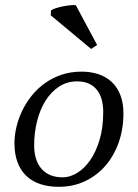

<svg xmlns="http://www.w3.org/2000/svg" viewBox="-20 -721 540 752"><path d="M36.6 -160.2Q36.6 -190.4 44.2 -222.9Q51.8 -255.4 66.7 -286.6Q81.5 -317.9 103.8 -345.7Q126 -373.5 155 -394.5Q184.1 -415.5 220.2 -428Q256.3 -440.4 299.3 -440.4Q336.9 -440.4 367.2 -429.9Q397.5 -419.4 418.9 -398.7Q440.4 -377.9 451.9 -347.4Q463.4 -316.9 463.4 -276.9Q463.4 -215.3 444.8 -162.8Q426.3 -110.4 392.8 -71.8Q359.4 -33.2 312.7 -11.2Q266.1 10.7 210.4 10.7Q169.9 10.7 137.7 0Q105.5 -10.7 83 -32.2Q60.5 -53.7 48.6 -85.7Q36.6 -117.7 36.6 -160.2ZM281.7 -402.3Q242.7 -402.3 211.4 -381.8Q180.2 -361.3 158.4 -326.7Q136.7 -292 125.2 -246.6Q113.8 -201.2 113.8 -151.4Q113.8 -92.8 142.8 -59.6Q171.9 -26.4 226.1 -26.4Q252.9 -26.4 281 -43Q309.1 -59.6 332 -91.8Q355 -124 369.6 -171.9Q384.3 -219.7 384.3 -282.7Q384.3 -338.9 358.2 -370.6Q332 -402.3 281.7 -402.3ZM360.4 -544.9 336.9 -529.3 178.7 -661.1 179.7 -680.2Q186 -685.1 199.5 -689.2Q212.9 -693.4 227.5 -696.3Q242.2 -699.2 255.9 -700.4Q269.5 -701.7 276.9 -700.7Z"/></svg>

Font: PT Astra Serif
Style: Italic
Weight: 400
Italic angle: -16°
Designer: A.Korolkova, I. Chaeva
Foundry: ParaType Ltd
Version: Version 1.001